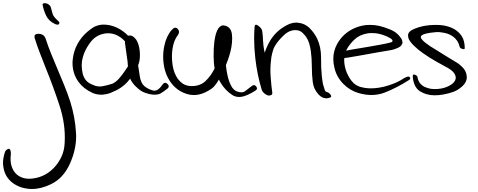

<svg xmlns="http://www.w3.org/2000/svg" viewBox="-166 -616 3091 1241"><path d="M109.4 -584Q107.4 -592.8 117.2 -594.7Q121.1 -595.7 125 -595.7Q129.9 -595.7 134.8 -593.8Q145.5 -590.8 153.3 -583Q161.1 -576.2 163.1 -566.4Q167 -548.8 172.9 -530.3Q178.7 -510.7 193.4 -497.1Q194.3 -495.1 196.3 -493.2Q198.2 -491.2 201.2 -489.3Q208 -483.4 213.9 -476.6Q220.7 -469.7 215.8 -461.9Q211.9 -455.1 203.1 -457Q194.3 -458 189.5 -460.9Q149.4 -479.5 132.8 -513.7Q116.2 -548.8 109.4 -584ZM58.6 -368.2Q49.8 -398.4 85 -397.5Q119.1 -395.5 128.9 -366.2Q144.5 -318.4 164.1 -269.5Q184.6 -220.7 205.1 -170.9Q227.5 -118.2 249 -65.4Q270.5 -12.7 288.1 41Q319.3 140.6 325.2 241.2Q326.2 252 326.2 263.7Q326.2 353.5 285.2 443.4Q243.2 536.1 164.1 574.2Q100.6 605.5 40 605.5Q25.4 605.5 10.7 603.5Q-29.3 598.6 -62.5 580.1Q-96.7 561.5 -118.2 531.2Q-138.7 502 -144.5 461.9Q-146.5 450.2 -146.5 437.5Q-146.5 407.2 -135.7 372.1Q-130.9 352.5 -113.3 346.7Q-95.7 340.8 -95.7 378.9Q-101.6 426.8 -90.8 459Q-80.1 492.2 -57.6 511.7Q-13.7 548.8 56.6 536.1Q127.9 524.4 181.6 469.7Q210.9 439.5 230.5 398.4Q250 357.4 252 306.6Q258.8 186.5 217.8 63.5Q177.7 -58.6 129.9 -175.8Q110.4 -225.6 91.8 -273.4Q73.2 -321.3 58.6 -368.2Z M706.1 -321.3Q712.9 -304.7 692.4 -301.8Q671.9 -299.8 663.1 -316.4Q639.6 -362.3 594.7 -385.7Q548.8 -409.2 498 -396.5Q447.3 -383.8 415 -337.9Q381.8 -293 369.1 -245.1Q355.5 -197.3 368.2 -141.6Q380.9 -86.9 432.6 -68.4Q462.9 -52.7 497.1 -58.6Q531.2 -65.4 561.5 -75.2Q585.9 -87.9 602.5 -107.4Q620.1 -127 634.8 -148.4Q641.6 -157.2 654.3 -176.8Q667 -196.3 671.9 -203.1Q684.6 -215.8 703.1 -212.9Q720.7 -209 726.6 -194.3Q731.4 -168.9 737.3 -125Q743.2 -81.1 766.6 -59.6Q792 -39.1 822.3 -31.2Q852.5 -22.5 883.8 -68.4Q898.4 -89.8 916 -74.2Q924.8 -65.4 924.8 -57.6Q924.8 -50.8 917 -43.9Q892.6 -24.4 873 -12.7Q857.4 -3.9 833 -3.9Q826.2 -3.9 818.4 -4.9Q801.8 -5.9 773.4 -15.6Q744.1 -24.4 710 -58.6Q667 -100.6 663.1 -159.2Q660.2 -218.8 650.4 -276.4Q644.5 -316.4 642.6 -332Q639.6 -347.7 645.5 -364.3Q652.3 -386.7 670.9 -386.7Q689.5 -387.7 705.1 -370.1Q713.9 -362.3 720.7 -348.6Q727.5 -335 731.4 -318.4Q739.3 -287.1 738.3 -252Q737.3 -217.8 726.6 -194.3Q703.1 -145.5 671.9 -103.5Q640.6 -61.5 591.8 -35.2Q570.3 -24.4 548.8 -15.6Q526.4 -6.8 496.1 -3.9Q460 -2.9 431.6 -15.6Q402.3 -29.3 379.9 -46.9Q336.9 -81.1 317.4 -129.9Q302.7 -167 302.7 -208Q302.7 -221.7 304.7 -235.4Q310.5 -287.1 335 -332Q359.4 -377 399.4 -411.1Q417 -425.8 434.6 -437.5Q453.1 -449.2 475.6 -454.1Q490.2 -457 505.9 -457Q513.7 -457 521.5 -456.1Q544.9 -454.1 567.4 -446.3Q612.3 -430.7 649.4 -397.5Q685.5 -364.3 706.1 -321.3Z M943.4 -421.9Q964.8 -447.3 982.4 -429.7Q999 -411.1 983.4 -388.7Q970.7 -373 961.9 -350.6Q953.1 -328.1 949.2 -301.8Q941.4 -252 949.2 -197.3Q957 -143.6 983.4 -106.4Q997.1 -87.9 1015.6 -75.2Q1034.2 -63.5 1057.6 -60.5Q1121.1 -54.7 1161.1 -90.8Q1200.2 -127.9 1224.6 -180.7Q1238.3 -210 1248 -240.2Q1257.8 -270.5 1264.6 -298.8Q1277.3 -344.7 1281.2 -338.9Q1284.2 -333 1287.1 -298.8Q1288.1 -284.2 1289.1 -265.6Q1290 -247.1 1291 -225.6Q1293 -203.1 1295.9 -179.7Q1298.8 -155.3 1303.7 -132.8Q1311.5 -93.8 1327.1 -63.5Q1341.8 -33.2 1367.2 -24.4Q1401.4 -12.7 1418.9 -27.3Q1437.5 -42 1461.9 -60.5Q1478.5 -73.2 1490.2 -56.6Q1495.1 -50.8 1495.1 -44.9Q1495.1 -36.1 1483.4 -29.3Q1440.4 -2 1404.3 7.8Q1391.6 10.7 1378.9 10.7Q1356.4 10.7 1336.9 -1Q1291 -30.3 1260.7 -80.1Q1230.5 -128.9 1219.7 -182.6Q1215.8 -203.1 1214.8 -252Q1213.9 -300.8 1219.7 -348.6Q1223.6 -375 1229.5 -397.5Q1236.3 -418.9 1246.1 -433.6Q1252.9 -443.4 1262.7 -448.2Q1268.6 -452.1 1276.4 -452.1Q1279.3 -452.1 1282.2 -451.2Q1327.1 -444.3 1333 -394.5Q1338.9 -344.7 1323.2 -281.2Q1316.4 -254.9 1306.6 -227.5Q1296.9 -200.2 1286.1 -173.8Q1264.6 -126 1241.2 -88.9Q1217.8 -52.7 1200.2 -42Q1116.2 16.6 1038.1 -9.8Q960 -35.2 918.9 -114.3Q896.5 -157.2 890.6 -212.9Q888.7 -231.4 888.7 -250Q888.7 -286.1 896.5 -321.3Q902.3 -349.6 914.1 -376Q925.8 -401.4 943.4 -421.9Z M1479.5 -442.4Q1481.4 -465.8 1503.9 -449.2Q1527.3 -432.6 1529.3 -412.1Q1533.2 -384.8 1534.2 -352.5Q1536.1 -320.3 1541 -293.9Q1554.7 -224.6 1570.3 -156.2Q1585 -87.9 1593.8 -18.6Q1565.4 -32.2 1549.8 -56.6Q1534.2 -81.1 1527.3 -111.3Q1516.6 -168 1533.2 -235.4Q1549.8 -302.7 1579.1 -351.6Q1586.9 -365.2 1598.6 -379.9Q1610.4 -395.5 1625 -409.2Q1653.3 -435.5 1687.5 -453.1Q1718.8 -469.7 1748 -469.7Q1752 -469.7 1754.9 -469.7Q1803.7 -465.8 1835.9 -433.6Q1868.2 -400.4 1884.8 -364.3Q1909.2 -310.5 1909.2 -246.1Q1908.2 -180.7 1914.1 -123Q1916 -105.5 1918.9 -87.9Q1920.9 -71.3 1926.8 -54.7Q1930.7 -41 1933.6 -33.2Q1936.5 -24.4 1943.4 -22.5Q1960.9 -17.6 1970.7 -3.9Q1974.6 2 1974.6 6.8Q1974.6 12.7 1966.8 14.6Q1955.1 19.5 1943.4 19.5Q1915 19.5 1891.6 -6.8Q1860.4 -42 1855.5 -85.9Q1849.6 -130.9 1849.6 -185.5Q1849.6 -239.3 1842.8 -288.1Q1838.9 -314.5 1832 -336.9Q1825.2 -359.4 1813.5 -376Q1806.6 -386.7 1791 -402.3Q1774.4 -418.9 1752 -420.9Q1706.1 -424.8 1668 -387.7Q1629.9 -351.6 1611.3 -319.3Q1599.6 -299.8 1593.8 -273.4Q1586.9 -248 1585 -219.7Q1579.1 -168 1584 -112.3Q1587.9 -57.6 1593.8 -18.6Q1595.7 -4.9 1585.9 -1Q1575.2 2.9 1565.4 1Q1553.7 -2.9 1541 -13.7Q1529.3 -24.4 1525.4 -37.1Q1497.1 -128.9 1484.4 -237.3Q1476.6 -304.7 1476.6 -367.2Q1476.6 -405.3 1479.5 -442.4Z M2418 -379.9Q2430.7 -365.2 2433.6 -353.5Q2437.5 -342.8 2433.6 -333Q2426.8 -315.4 2405.3 -306.6Q2383.8 -296.9 2366.2 -293Q2342.8 -289.1 2279.3 -278.3Q2216.8 -266.6 2154.3 -255.9Q2120.1 -250 2090.8 -245.1Q2061.5 -240.2 2043 -238.3Q2034.2 -242.2 2038.1 -258.8Q2041 -274.4 2043 -280.3Q2052.7 -286.1 2103.5 -294.9Q2154.3 -303.7 2214.8 -313.5Q2254.9 -320.3 2292 -327.1Q2330.1 -334 2355.5 -340.8Q2364.3 -342.8 2368.2 -345.7Q2372.1 -349.6 2371.1 -353.5Q2369.1 -362.3 2352.5 -371.1Q2335.9 -380.9 2324.2 -384.8Q2289.1 -398.4 2259.8 -401.4Q2229.5 -404.3 2205.1 -399.4Q2158.2 -390.6 2127 -362.3Q2096.7 -334 2079.1 -303.7Q2068.4 -287.1 2063.5 -266.6Q2058.6 -247.1 2058.6 -225.6Q2059.6 -184.6 2076.2 -144.5Q2092.8 -105.5 2119.1 -79.1Q2138.7 -61.5 2165 -53.7Q2192.4 -45.9 2223.6 -44.9Q2282.2 -43.9 2343.8 -63.5Q2405.3 -83 2443.4 -109.4Q2474.6 -127.9 2482.4 -117.2Q2485.4 -113.3 2485.4 -109.4Q2485.4 -102.5 2474.6 -96.7Q2397.5 -47.9 2320.3 -17.6Q2279.3 -2 2234.4 -2Q2194.3 -2 2151.4 -14.6Q2094.7 -31.2 2052.7 -74.2Q2009.8 -118.2 1996.1 -175.8Q1988.3 -206.1 1988.3 -234.4Q1988.3 -286.1 2012.7 -331.1Q2050.8 -399.4 2120.1 -431.6Q2157.2 -449.2 2200.2 -454.1Q2213.9 -455.1 2227.5 -455.1Q2256.8 -455.1 2287.1 -448.2Q2319.3 -440.4 2357.4 -424.8Q2395.5 -409.2 2418 -379.9Z M2837.9 -304.7Q2837.9 -294.9 2822.3 -299.8Q2806.6 -304.7 2804.7 -314.5Q2799.8 -335 2790 -350.6Q2779.3 -366.2 2765.6 -377Q2740.2 -396.5 2708 -403.3Q2675.8 -410.2 2651.4 -408.2Q2568.4 -401.4 2555.7 -382.8Q2543.9 -364.3 2614.3 -317.4Q2677.7 -278.3 2727.5 -247.1Q2777.3 -215.8 2787.1 -210.9Q2809.6 -197.3 2830.1 -173.8Q2849.6 -149.4 2850.6 -122.1Q2851.6 -119.1 2851.6 -117.2Q2850.6 -84 2822.3 -58.6Q2792 -31.2 2761.7 -21.5Q2733.4 -11.7 2703.1 -5.9Q2672.9 0 2643.6 0Q2589.8 0 2547.9 -26.4Q2506.8 -53.7 2502 -121.1Q2501 -139.6 2516.6 -132.8Q2533.2 -126 2533.2 -114.3Q2537.1 -92.8 2548.8 -78.1Q2560.5 -63.5 2578.1 -54.7Q2596.7 -45.9 2618.2 -42Q2640.6 -39.1 2663.1 -41Q2705.1 -43.9 2739.3 -62.5Q2774.4 -81.1 2779.3 -107.4Q2782.2 -125 2767.6 -145.5Q2752 -166 2710.9 -186.5Q2700.2 -192.4 2656.2 -216.8Q2612.3 -241.2 2566.4 -273.4Q2536.1 -294.9 2511.7 -318.4Q2487.3 -341.8 2476.6 -362.3Q2471.7 -374 2471.7 -384.8Q2470.7 -390.6 2472.7 -396.5Q2477.5 -412.1 2500 -423.8Q2517.6 -432.6 2539.1 -439.5Q2561.5 -446.3 2585.9 -450.2Q2616.2 -455.1 2649.4 -455.1Q2664.1 -455.1 2679.7 -454.1Q2728.5 -450.2 2766.6 -429.7Q2797.9 -413.1 2818.4 -382.8Q2837.9 -351.6 2837.9 -304.7Z"/></svg>

Font: Mrs Husband
Style: Regular
Weight: 400
Version: Version 1.0